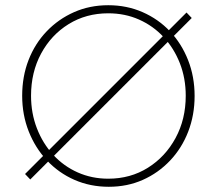

<svg xmlns="http://www.w3.org/2000/svg" viewBox="-20 -706 833 736"><path d="M695 -658 715 -637 96 -18 76 -39ZM397 10Q326 10 265.5 -16.5Q205 -43 160 -91Q115 -139 90 -202.5Q65 -266 65 -339Q65 -413 89.5 -476Q114 -539 159 -586Q204 -633 264 -659.5Q324 -686 395 -686Q466 -686 526.5 -659.5Q587 -633 631.5 -586Q676 -539 701 -475.5Q726 -412 726 -338Q726 -265 701.5 -201.5Q677 -138 632 -90.5Q587 -43 527.5 -16.5Q468 10 397 10ZM395 -21Q480 -21 547 -63Q614 -105 653 -177Q692 -249 692 -339Q692 -406 669.5 -463.5Q647 -521 607 -564Q567 -607 513 -631Q459 -655 395 -655Q310 -655 243 -613.5Q176 -572 137.5 -500.5Q99 -429 99 -339Q99 -272 121.5 -214Q144 -156 184 -112.5Q224 -69 278 -45Q332 -21 395 -21Z"/></svg>

Font: Outfit Thin
Style: Regular
Weight: 100
Designer: Rodrigo Fuenzalida
Foundry: fragTYPE
Version: Version 1.100;gftools[0.9.27]